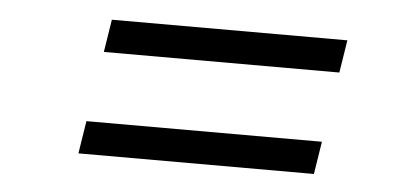

<svg xmlns="http://www.w3.org/2000/svg" viewBox="-31 -522 747 349"><g transform="rotate(5 342.5 -347.5)"><path d="M590.6 -470.8 581.2 -411.2H151.5L160.9 -470.8ZM560.6 -283.1 551.2 -223.5H121.5L130.9 -283.1Z"/></g></svg>

Font: Bitter Thin
Style: Italic
Weight: 100
Italic angle: -9°
Designer: Sol Matas, and Bitter project Authors
Foundry: Sol Matas
Version: Version 2.002